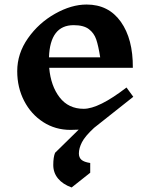

<svg xmlns="http://www.w3.org/2000/svg" viewBox="-20 -563 675 847"><path d="M328 114Q328 132 339.5 142Q351 152 378 156V199L296 264Q257 250 236 224.5Q215 199 215 165Q215 130 223 111L327 9Q314 10 291 10Q224 10 170.5 -24.5Q117 -59 86.5 -118Q56 -177 56 -249Q56 -327 103.5 -394.5Q151 -462 223 -502.5Q295 -543 362 -543Q459 -543 513 -467Q567 -391 566 -264H197Q204 -184 243 -133.5Q282 -83 349 -83Q416 -83 538 -177L568 -136L395 1Q355 38 341.5 64.5Q328 91 328 114ZM196 -310H422Q414 -361 404.5 -389Q395 -417 372 -434.5Q349 -452 305 -452Q201 -452 196 -310Z"/></svg>

Font: InknutAntiqua
Style: Medium
Weight: 500
Designer: Claus Eggers Srensen
Foundry: Claus Eggers Srensen
Version: Version 1.000; ttfautohint (v1.2) -l 7 -r 28 -G 50 -x 13 -D 